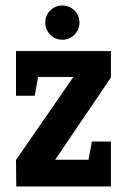

<svg xmlns="http://www.w3.org/2000/svg" viewBox="-20 -676 461 696"><path d="M39 0 38 -96 246 -397H118L106 -329H38V-491H382V-395L180 -97H301L313 -163H382V0ZM206 -532Q180 -532 162 -550.5Q144 -569 144 -594Q144 -620 162 -638Q180 -656 206 -656Q232 -656 250 -638Q268 -620 268 -594Q268 -569 250 -550.5Q232 -532 206 -532Z"/></svg>

Font: Kreon Light
Style: Bold
Weight: 700
Version: Version 2.002